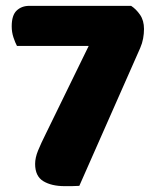

<svg xmlns="http://www.w3.org/2000/svg" viewBox="-20 -628 522 656"><path d="M428 -608Q445 -597 458.5 -577.5Q472 -558 472 -529Q472 -513 469 -496.5Q466 -480 459 -464L251 7Q237 8 224.5 8Q212 8 201 8Q156 8 128 -9Q100 -26 100 -68Q100 -89 110 -113.5Q120 -138 137 -172L283 -471H38Q32 -482 26 -500Q20 -518 20 -538Q20 -576 37 -592Q54 -608 80 -608Z"/></svg>

Font: Baloo Bhai
Style: Regular
Weight: 400
Designer: Supriya Tembe, Noopur Datye and Ek Type
Foundry: Ek Type
Version: Version 1.443;PS 1.000;hotconv 16.6.51;makeotf.lib2.5.65220;